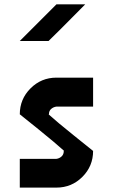

<svg xmlns="http://www.w3.org/2000/svg" viewBox="-20 -853 518 873"><path d="M236.7 -130.8Q250 -132.5 260 -141.7Q270 -150.8 270 -166.7H271.7Q233.3 -201.7 157.1 -263.3Q80.8 -325 70 -333.3Q70 -402.5 118.8 -451.2Q167.5 -500 236.7 -500H403.3V-368.3H236.7Q223.3 -366.7 212.9 -357.9Q202.5 -349.2 202.5 -333.3H200.8Q239.2 -298.3 316.2 -236.7Q393.3 -175 403.3 -166.7Q403.3 -97.5 354.6 -48.8Q305.8 0 236.7 0H70V-130.8ZM367.5 -833.3Q348.3 -814.2 315 -780.4Q281.7 -746.7 253.8 -718.8Q225.8 -690.8 200.8 -666.7H70L236.7 -833.3Z"/></svg>

Font: 0xA000-Squareish
Style: Squareish-Bold
Weight: 700
Version: Version 0.1